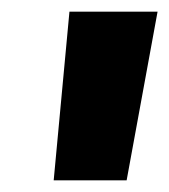

<svg xmlns="http://www.w3.org/2000/svg" viewBox="-20 -760 290 329"><path d="M250 -740 197 -451H72L99 -740Z"/></svg>

Font: Pathway Extreme SemiCondensed
Style: Bold Italic
Weight: 700
Width: 4
Italic angle: -8°
Version: Version 1.001;gftools[0.9.26]